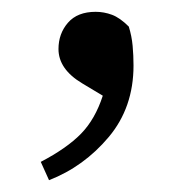

<svg xmlns="http://www.w3.org/2000/svg" viewBox="-20 -138 327 325"><path d="M63 167 49 136Q93 113 117 88.5Q141 64 154 24L119 3Q79 -21 79 -55Q79 -81 95 -99.5Q111 -118 142 -118Q156 -118 169.5 -113Q183 -108 198 -93Q203 -77 204.5 -60.5Q206 -44 206 -27Q206 44 164 94Q122 144 63 167Z"/></svg>

Font: Source Serif 4 Subhead
Style: Regular
Weight: 400
Designer: Frank Grießhammer
Foundry: Adobe Systems Incorporated
Version: Version 4.004;hotconv 1.0.117;makeotfexe 2.5.65602